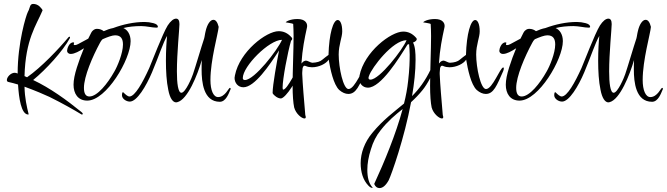

<svg xmlns="http://www.w3.org/2000/svg" viewBox="-20 -542 3400 979"><path d="M124 42C125 42 126 41 126 40C117 4 106 -43 105 -100C157 -81 209 -59 232 -48C299 -15 362 21 393 40C394 41 396 42 398 42C401 42 402 41 402 38C402 36 400 33 395 29C320 -32 236 -93 149 -134C215 -188 301 -282 336 -347C337 -348 337 -350 337 -351C337 -354 336 -355 334 -355C333 -355 331 -354 330 -353C279 -292 191 -199 118 -148L105 -154C110 -342 165 -413 197 -489C197 -492 192 -499 183 -508C174 -517 162 -522 149 -522C140 -522 135 -517 132 -506C129 -495 125 -486 122 -481C113 -464 70 -324 70 -168V-167L62 -170L55 -171C35 -171 15 -149 15 -134C15 -128 18 -125 23 -124C38 -121 55 -116 72 -111C76 -43 88 42 124 42Z M425 -29C522 -29 646 -239 646 -332C646 -367 630 -390 609 -399C636 -406 667 -409 700 -409C727 -409 756 -401 777 -401C782 -401 785 -402 785 -405C785 -414 777 -420 762 -424C747 -428 732 -430 717 -430C664 -430 608 -418 557 -399C541 -396 524 -390 509 -383C500 -390 489 -395 474 -395C465 -395 453 -390 445 -375L430 -345C409 -334 391 -324 378 -317C371 -313 365 -312 361 -312C358 -312 356 -313 356 -316C356 -317 356 -319 357 -320C357 -321 358 -322 358 -323C358 -325 357 -326 354 -326C331 -326 322 -292 322 -283C322 -275 328 -267 341 -267C360 -267 385 -281 408 -296C395 -265 383 -233 372 -198C361 -163 355 -134 355 -110C355 -65 377 -29 425 -29ZM436 -50C417 -50 408 -65 408 -94C408 -152 452 -254 490 -324C493 -331 498 -337 503 -342C528 -353 552 -362 567 -362C598 -362 607 -342 607 -315C607 -271 579 -204 563 -177C529 -116 476 -50 436 -50Z M884 -21C937 -34 987 -160 1009 -236C1008 -219 1008 -202 1008 -187C1008 -124 1017 -23 1101 -23C1132 -23 1147 -67 1153 -81C1155 -84 1156 -87 1156 -90C1156 -93 1155 -94 1152 -94C1146 -94 1128 -47 1092 -47C1068 -47 1053 -82 1053 -134C1053 -236 1092 -369 1095 -405C1089 -429 1080 -441 1068 -441C1052 -441 1036 -418 1028 -381C1027 -378 1027 -375 1026 -372L1023 -355C1022 -352 1022 -349 1021 -346C1008 -308 974 -192 964 -164C959 -148 926 -69 905 -69C888 -69 882 -117 882 -178C882 -270 895 -397 895 -419C895 -438 889 -447 878 -447C865 -447 850 -435 835 -412C809 -370 753 -222 741 -195C707 -120 668 -50 640 -50C631 -50 619 -61 611 -69C609 -71 608 -72 607 -72C604 -72 602 -66 602 -56C602 -39 623 -24 642 -24C678 -24 725 -102 755 -173C790 -256 812 -326 832 -359C829 -332 826 -284 826 -232C826 -180 829 -126 838 -84C846 -42 861 -20 878 -20C880 -20 882 -21 884 -21Z M1412 -40C1436 -40 1505 -144 1505 -189C1505 -194 1504 -197 1502 -197C1496 -197 1446 -85 1424 -85C1422 -85 1421 -89 1421 -96C1421 -138 1446 -272 1464 -334C1468 -337 1470 -341 1470 -344C1470 -347 1469 -349 1467 -351C1447 -374 1425 -383 1401 -383C1338 -383 1202 -279 1178 -158C1177 -153 1176 -148 1176 -145C1176 -120 1193 -97 1221 -97C1278 -97 1354 -209 1403 -285C1392 -228 1370 -110 1370 -67C1377 -54 1397 -40 1412 -40ZM1229 -134C1222 -134 1218 -137 1218 -144C1218 -204 1352 -339 1418 -339C1395 -286 1277 -134 1229 -134Z M1532 62C1537 62 1539 60 1539 55C1539 53 1539 51 1538 50C1537 49 1536 40 1535 24C1531 -22 1523 -114 1521 -165C1521 -170 1521 -176 1522 -184C1522 -199 1527 -207 1533 -207C1535 -207 1537 -206 1540 -205C1549 -201 1560 -199 1571 -199C1606 -199 1643 -217 1656 -238C1664 -190 1680 -111 1710 -83C1725 -70 1741 -63 1756 -63C1796 -63 1812 -105 1845 -180C1847 -186 1848 -190 1848 -193C1848 -196 1847 -198 1845 -198C1829 -198 1791 -88 1757 -88C1730 -88 1707 -197 1707 -264C1707 -315 1725 -351 1725 -382C1725 -421 1714 -440 1702 -440C1679 -440 1658 -370 1655 -262C1645 -255 1635 -247 1624 -238C1613 -228 1596 -223 1573 -222C1564 -222 1549 -233 1540 -233C1538 -233 1537 -232 1535 -232C1524 -229 1522 -222 1517 -218C1522 -293 1533 -346 1545 -401C1546 -404 1546 -408 1546 -411C1546 -423 1537 -445 1497 -445C1458 -445 1437 -431 1437 -428C1435 -428 1472 -423 1475 -420C1476 -404 1477 -382 1477 -358C1477 -287 1472 -182 1472 -105C1472 -57 1475 -17 1480 6C1489 39 1519 62 1532 62Z M1915 417C1930 417 1946 406 1962 377C1977 346 2042 162 2076 -21C2097 -40 2117 -61 2134 -82C2159 -112 2192 -174 2192 -195C2192 -200 2191 -202 2188 -202C2185 -202 2181 -198 2177 -190C2148 -129 2116 -87 2081 -52C2092 -116 2099 -180 2099 -237C2099 -272 2097 -305 2086 -325C2099 -330 2105 -336 2105 -342C2105 -345 2104 -347 2102 -349C2082 -372 2060 -381 2036 -381C1973 -381 1837 -277 1813 -156C1812 -151 1811 -146 1811 -143C1811 -118 1828 -95 1856 -95C1922 -95 2014 -244 2058 -315L2066 -317C2067 -302 2069 -285 2069 -264C2069 -231 2068 -188 2061 -129C2057 -92 2050 -53 2040 -14C1989 29 1934 68 1878 136C1839 183 1819 238 1819 290C1819 335 1831 376 1858 404C1865 412 1873 416 1878 416C1879 416 1879 416 1880 416C1880 415 1880 415 1880 415C1880 415 1880 415 1880 415C1880 415 1880 415 1880 415C1880 415 1880 415 1880 415C1880 415 1880 415 1880 415C1880 414 1879 413 1877 411C1861 392 1853 363 1853 324C1853 292 1859 257 1871 220C1882 182 1899 149 1921 122C1956 77 1996 43 2033 14C1999 141 1939 286 1888 396C1894 410 1903 417 1915 417ZM1869 -136C1862 -136 1859 -139 1859 -145C1859 -148 1860 -151 1862 -156C1875 -196 1982 -337 2053 -337C2033 -288 1915 -136 1869 -136Z M2233 62C2238 62 2240 60 2240 55C2240 53 2240 51 2239 50C2238 49 2237 40 2236 24C2232 -22 2224 -114 2222 -165C2222 -170 2222 -176 2223 -184C2223 -199 2228 -207 2234 -207C2236 -207 2238 -206 2241 -205C2250 -201 2261 -199 2272 -199C2307 -199 2344 -217 2357 -238C2365 -190 2381 -111 2411 -83C2426 -70 2442 -63 2457 -63C2497 -63 2513 -105 2546 -180C2548 -186 2549 -190 2549 -193C2549 -196 2548 -198 2546 -198C2530 -198 2492 -88 2458 -88C2431 -88 2408 -197 2408 -264C2408 -315 2426 -351 2426 -382C2426 -421 2415 -440 2403 -440C2380 -440 2359 -370 2356 -262C2346 -255 2336 -247 2325 -238C2314 -228 2297 -223 2274 -222C2265 -222 2250 -233 2241 -233C2239 -233 2238 -232 2236 -232C2225 -229 2223 -222 2218 -218C2223 -293 2234 -346 2246 -401C2247 -404 2247 -408 2247 -411C2247 -423 2238 -445 2198 -445C2159 -445 2138 -431 2138 -428C2136 -428 2173 -423 2176 -420C2177 -404 2178 -382 2178 -358C2178 -287 2173 -182 2173 -105C2173 -57 2176 -17 2181 6C2190 39 2220 62 2233 62Z M2629 -29C2726 -29 2850 -239 2850 -332C2850 -367 2834 -390 2813 -399C2840 -406 2871 -409 2904 -409C2931 -409 2960 -401 2981 -401C2986 -401 2989 -402 2989 -405C2989 -414 2981 -420 2966 -424C2951 -428 2936 -430 2921 -430C2868 -430 2812 -418 2761 -399C2745 -396 2728 -390 2713 -383C2704 -390 2693 -395 2678 -395C2669 -395 2657 -390 2649 -375L2634 -345C2613 -334 2595 -324 2582 -317C2575 -313 2569 -312 2565 -312C2562 -312 2560 -313 2560 -316C2560 -317 2560 -319 2561 -320C2561 -321 2562 -322 2562 -323C2562 -325 2561 -326 2558 -326C2535 -326 2526 -292 2526 -283C2526 -275 2532 -267 2545 -267C2564 -267 2589 -281 2612 -296C2599 -265 2587 -233 2576 -198C2565 -163 2559 -134 2559 -110C2559 -65 2581 -29 2629 -29ZM2640 -50C2621 -50 2612 -65 2612 -94C2612 -152 2656 -254 2694 -324C2697 -331 2702 -337 2707 -342C2732 -353 2756 -362 2771 -362C2802 -362 2811 -342 2811 -315C2811 -271 2783 -204 2767 -177C2733 -116 2680 -50 2640 -50Z M3088 -21C3141 -34 3191 -160 3213 -236C3212 -219 3212 -202 3212 -187C3212 -124 3221 -23 3305 -23C3336 -23 3351 -67 3357 -81C3359 -84 3360 -87 3360 -90C3360 -93 3359 -94 3356 -94C3350 -94 3332 -47 3296 -47C3272 -47 3257 -82 3257 -134C3257 -236 3296 -369 3299 -405C3293 -429 3284 -441 3272 -441C3256 -441 3240 -418 3232 -381C3231 -378 3231 -375 3230 -372L3227 -355C3226 -352 3226 -349 3225 -346C3212 -308 3178 -192 3168 -164C3163 -148 3130 -69 3109 -69C3092 -69 3086 -117 3086 -178C3086 -270 3099 -397 3099 -419C3099 -438 3093 -447 3082 -447C3069 -447 3054 -435 3039 -412C3013 -370 2957 -222 2945 -195C2911 -120 2872 -50 2844 -50C2835 -50 2823 -61 2815 -69C2813 -71 2812 -72 2811 -72C2808 -72 2806 -66 2806 -56C2806 -39 2827 -24 2846 -24C2882 -24 2929 -102 2959 -173C2994 -256 3016 -326 3036 -359C3033 -332 3030 -284 3030 -232C3030 -180 3033 -126 3042 -84C3050 -42 3065 -20 3082 -20C3084 -20 3086 -21 3088 -21Z"/></svg>

Font: Comforter
Style: Regular
Weight: 400
Designer: Robert E. Leuschke
Foundry: Robert E. Leuschke
Version: Version 1.013; ttfautohint (v1.8.3)